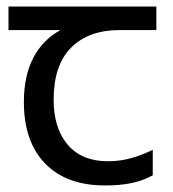

<svg xmlns="http://www.w3.org/2000/svg" viewBox="-20 -557 530 587"><path d="M301 10Q183 10 118 -57Q53 -124 53 -245Q53 -325 82 -380.5Q111 -436 165 -465H6V-537H458V-465H345Q251 -465 197.5 -411.5Q144 -358 144 -252Q144 -165 187 -114.5Q230 -64 310 -64Q347 -64 381 -73.5Q415 -83 447 -99V-21Q418 -5 383 2.5Q348 10 301 10Z"/></svg>

Font: hexukannada05
Style: Book
Weight: 400
Designer: Jelle Bosma - Monotype Design Team
Foundry: Monotype Imaging Inc.
Version: Version 2.003